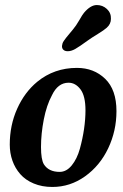

<svg xmlns="http://www.w3.org/2000/svg" viewBox="-20 -723 485 759"><path d="M328.6 -564Q293 -538.1 277.3 -529.3Q261.7 -520.5 247.6 -520.5Q236.8 -520.5 230.7 -526.1Q224.6 -531.7 225.1 -541.5Q225.6 -546.4 227.1 -551.3Q228.5 -556.2 233.6 -563.2Q238.8 -570.3 241.7 -574.2Q244.6 -578.1 254.2 -589.4Q263.7 -600.6 267.6 -605.5Q281.2 -621.6 293.5 -643.3Q305.7 -665 312 -672.4Q337.9 -703.1 362.8 -703.1Q385.7 -703.1 402.6 -687.5Q419.4 -671.9 418.5 -648.4Q418.5 -627.9 401.9 -613.3Q391.6 -604 366.5 -588.6Q341.3 -573.2 328.6 -564ZM18.6 -151.4Q18.6 -228 47.9 -293.2Q77.1 -358.4 127.4 -399.9Q194.3 -454.6 284.2 -454.6Q351.1 -454.6 395.8 -411.4Q440.4 -368.2 440.4 -283.7Q440.4 -205.6 407.7 -136.7Q375 -67.9 316.2 -25.9Q257.3 16.1 187 16.1Q146 16.1 113.3 2.4Q80.6 -11.2 60.1 -34.7Q39.6 -58.1 29.1 -87.9Q18.6 -117.7 18.6 -151.4ZM215.8 -43.5Q242.7 -43.5 263.7 -69.3Q284.7 -95.2 295.7 -134.8Q306.6 -174.3 312.3 -213.4Q317.9 -252.4 317.9 -286.6Q317.9 -343.8 298.1 -369.9Q278.3 -396 251 -396Q209 -396 185.5 -346.7Q164.1 -307.1 153.1 -250.7Q142.1 -194.3 142.1 -141.6Q142.1 -92.8 153.3 -73.7Q172.4 -43.5 215.8 -43.5Z"/></svg>

Font: Cooper* SemiBold
Style: Italic
Weight: 600
Italic angle: -7°
Designer: Owen Earl
Foundry: indestructible type*
Version: Version 0.001